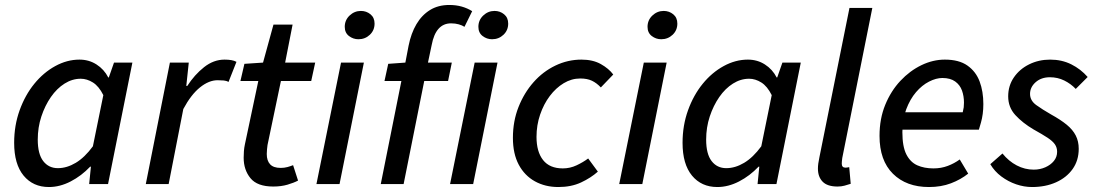

<svg xmlns="http://www.w3.org/2000/svg" viewBox="-20 -741 4417 773"><path d="M177 12Q113 12 75 -34Q37 -80 37 -166Q37 -236 59 -297Q81 -358 118 -403.5Q155 -449 202.5 -475Q250 -501 300 -501Q338 -501 368.5 -481.5Q399 -462 416 -429H418L439 -489H513L415 0H339L346 -70H343Q308 -33 264.5 -10.5Q221 12 177 12ZM213 -64Q249 -64 285 -85.5Q321 -107 354 -152L396 -358Q378 -394 354 -409Q330 -424 305 -424Q271 -424 240 -404.5Q209 -385 185 -350.5Q161 -316 146.5 -272Q132 -228 132 -179Q132 -121 154 -92.5Q176 -64 213 -64Z M567 0 664 -489H740L730 -395H734Q763 -440 801.5 -470.5Q840 -501 884 -501Q899 -501 911 -499Q923 -497 932 -492L900 -411Q892 -416 880.5 -417Q869 -418 856 -418Q821 -418 785 -389Q749 -360 718 -302L659 0Z M1080 10Q1016 10 988.5 -23.5Q961 -57 961 -106Q961 -119 962 -132.5Q963 -146 966 -160L1020 -415H948L964 -484L1039 -489L1081 -642H1158L1128 -489H1249L1233 -415H1111L1057 -157Q1056 -148 1055 -139.5Q1054 -131 1054 -121Q1054 -94 1067.5 -79.5Q1081 -65 1110 -65Q1125 -65 1137.5 -68.5Q1150 -72 1160 -76L1180 -14Q1163 -5 1137.5 2.5Q1112 10 1080 10Z M1254 0 1353 -489H1445L1347 0ZM1423 -583Q1402 -583 1385 -596Q1368 -609 1368 -633Q1368 -660 1387.5 -678.5Q1407 -697 1433 -697Q1455 -697 1471.5 -683.5Q1488 -670 1488 -646Q1488 -619 1469 -601Q1450 -583 1423 -583Z M1513 0 1596 -415H1528L1543 -484L1612 -489L1625 -557Q1635 -607 1656.5 -643.5Q1678 -680 1711 -700.5Q1744 -721 1789 -721Q1816 -721 1839 -714.5Q1862 -708 1881 -696L1850 -633Q1841 -639 1827 -643Q1813 -647 1796 -647Q1765 -647 1745.5 -625Q1726 -603 1718 -560L1703 -489H1799L1784 -415H1688L1605 0Z M1792 0 1891 -489H1983L1885 0ZM1961 -583Q1940 -583 1923 -596Q1906 -609 1906 -633Q1906 -660 1925.5 -678.5Q1945 -697 1971 -697Q1993 -697 2009.5 -683.5Q2026 -670 2026 -646Q2026 -619 2007 -601Q1988 -583 1961 -583Z M2228 12Q2175 12 2133.5 -11Q2092 -34 2068.5 -78Q2045 -122 2045 -186Q2045 -253 2067.5 -310Q2090 -367 2128 -410Q2166 -453 2216 -477Q2266 -501 2321 -501Q2367 -501 2399 -483Q2431 -465 2449 -441L2399 -389Q2382 -407 2363 -416Q2344 -425 2316 -425Q2281 -425 2249.5 -406Q2218 -387 2193.5 -354.5Q2169 -322 2154.5 -279.5Q2140 -237 2140 -190Q2140 -130 2166.5 -96.5Q2193 -63 2246 -63Q2275 -63 2301.5 -75.5Q2328 -88 2348 -103L2387 -50Q2359 -25 2319.5 -6.5Q2280 12 2228 12Z M2473 0 2572 -489H2664L2566 0ZM2642 -583Q2621 -583 2604 -596Q2587 -609 2587 -633Q2587 -660 2606.5 -678.5Q2626 -697 2652 -697Q2674 -697 2690.5 -683.5Q2707 -670 2707 -646Q2707 -619 2688 -601Q2669 -583 2642 -583Z M2868 12Q2804 12 2766 -34Q2728 -80 2728 -166Q2728 -236 2750 -297Q2772 -358 2809 -403.5Q2846 -449 2893.5 -475Q2941 -501 2991 -501Q3029 -501 3059.5 -481.5Q3090 -462 3107 -429H3109L3130 -489H3204L3106 0H3030L3037 -70H3034Q2999 -33 2955.5 -10.5Q2912 12 2868 12ZM2904 -64Q2940 -64 2976 -85.5Q3012 -107 3045 -152L3087 -358Q3069 -394 3045 -409Q3021 -424 2996 -424Q2962 -424 2931 -404.5Q2900 -385 2876 -350.5Q2852 -316 2837.5 -272Q2823 -228 2823 -179Q2823 -121 2845 -92.5Q2867 -64 2904 -64Z M3352 10Q3311 10 3292 -9.5Q3273 -29 3273 -62Q3273 -72 3274.5 -83Q3276 -94 3279 -108L3400 -709H3492L3371 -105Q3370 -97 3369.5 -92Q3369 -87 3369 -82Q3369 -66 3384 -66Q3387 -66 3390 -66.5Q3393 -67 3399 -68L3405 -1Q3393 3 3380 6.5Q3367 10 3352 10Z M3720 12Q3629 12 3575 -41.5Q3521 -95 3521 -194Q3521 -263 3544 -319Q3567 -375 3605 -415.5Q3643 -456 3689.5 -478.5Q3736 -501 3784 -501Q3841 -501 3875 -477Q3909 -453 3924 -413Q3939 -373 3939 -322Q3939 -301 3936.5 -282.5Q3934 -264 3929.5 -248Q3925 -232 3921 -219H3589L3597 -289H3856Q3859 -301 3860 -309Q3861 -317 3861 -328Q3861 -354 3853 -376.5Q3845 -399 3825.5 -413Q3806 -427 3774 -427Q3749 -427 3720.5 -412.5Q3692 -398 3668 -370Q3644 -342 3628.5 -301Q3613 -260 3613 -209Q3613 -151 3629 -119.5Q3645 -88 3673 -75.5Q3701 -63 3738 -63Q3769 -63 3795.5 -73Q3822 -83 3844 -99L3878 -42Q3848 -18 3808.5 -3Q3769 12 3720 12Z M4135 12Q4103 12 4071 1Q4039 -10 4011.5 -30.5Q3984 -51 3967 -80L4016 -123Q4041 -92 4073.5 -75Q4106 -58 4142 -58Q4167 -58 4188.5 -67.5Q4210 -77 4223 -93Q4236 -109 4236 -130Q4236 -147 4227 -160Q4218 -173 4197.5 -186.5Q4177 -200 4141 -220Q4097 -246 4068 -277.5Q4039 -309 4039 -353Q4039 -396 4062 -429.5Q4085 -463 4123.5 -482Q4162 -501 4208 -501Q4255 -501 4293 -482Q4331 -463 4359 -431L4311 -383Q4291 -404 4264.5 -417Q4238 -430 4207 -430Q4172 -430 4149.5 -410Q4127 -390 4127 -363Q4127 -336 4152 -318Q4177 -300 4212 -280Q4250 -259 4274.5 -239Q4299 -219 4311 -195.5Q4323 -172 4323 -142Q4323 -95 4298.5 -60.5Q4274 -26 4231.5 -7Q4189 12 4135 12Z"/></svg>

Font: Source Sans 3 ExtraLight Medium
Style: Italic
Weight: 500
Italic angle: -11°
Version: Version 3.052;hotconv 1.1.0;makeotfexe 2.6.0